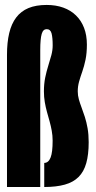

<svg xmlns="http://www.w3.org/2000/svg" viewBox="-20 -749 384 769"><path d="M8 0V-529.5Q8 -579.1 16.9 -616.4Q25.8 -653.8 44.8 -678.9Q63.8 -704.1 94 -716.7Q124.2 -729.2 167 -729.2Q203.6 -729.2 233.4 -718.5Q263.2 -707.8 284.3 -687.2Q305.4 -666.8 316.7 -637.3Q328 -607.9 328 -570.5Q328 -536.4 322.6 -510.1Q317.1 -483.8 309.7 -462.7Q302.2 -441.6 296.8 -422.4Q291.4 -403.2 291.4 -383.2Q291.4 -367 295.8 -351.2Q300.2 -335.5 306.8 -318.1Q313.4 -300.8 319.9 -280.5Q326.4 -260.2 330.8 -235.3Q335.2 -210.4 335.2 -179.4Q335.2 -129.9 325.5 -95.6Q315.8 -61.2 294.7 -40.2Q273.6 -19.1 239.6 -9.6Q205.5 0 157.2 0V-96.5Q165.6 -96.5 172 -101.9Q178.4 -107.2 182.6 -118Q186.8 -128.8 188.8 -145.6Q190.8 -162.4 190.8 -185.6Q190.8 -206.4 187.2 -225.5Q183.8 -244.6 178.6 -263.1Q173.4 -281.6 168.1 -300.6Q162.9 -319.5 159.4 -339.9Q155.9 -360.4 155.9 -383Q155.9 -413 161.1 -438.5Q166.4 -464 173.4 -486.2Q180.5 -508.4 185.8 -528.4Q191 -548.4 191 -567.2Q191 -597.9 186.6 -615.1Q182.1 -632.2 167 -632.2Q160 -632.2 155.1 -627.8Q150.1 -623.4 147.1 -613.4Q144.1 -603.4 142.7 -587.4Q141.2 -571.4 141.2 -548.4V0Z"/></svg>

Font: Anybody UltraCondensed Thin
Style: Regular
Weight: 100
Width: 1
Designer: Tyler Finck
Foundry: Etcetera Type Company
Version: Version 1.110